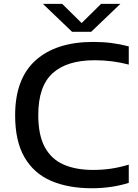

<svg xmlns="http://www.w3.org/2000/svg" viewBox="-20 -967 718 996"><path d="M456 9.5Q333.5 9.5 244.2 -29.2Q155 -68 106.8 -151.5Q58.5 -235 58.5 -368.5Q58.5 -559 165 -654.2Q271.5 -749.5 463.5 -749.5Q514.5 -749.5 559 -743.8Q603.5 -738 648 -726.5V-632Q606.5 -643 562 -648.8Q517.5 -654.5 471 -654.5Q327 -654.5 252.8 -587Q178.5 -519.5 178.5 -370.5Q178.5 -267 212 -204.5Q245.5 -142 309 -113.8Q372.5 -85.5 462.5 -85.5Q511 -85.5 555.5 -92Q600 -98.5 648 -113V-18.5Q560 9.5 456 9.5ZM354 -802 202.5 -947H302.5L403.5 -847.5L504.5 -947H604.5L453 -802Z"/></svg>

Font: Encode Sans Exp Md
Style: Regular
Weight: 500
Width: 7
Designer: Multiple Designers
Foundry: Impallari Type
Version: Version 3.002; ttfautohint (v1.8.3) -l 8 -r 50 -G 200 -x 14 